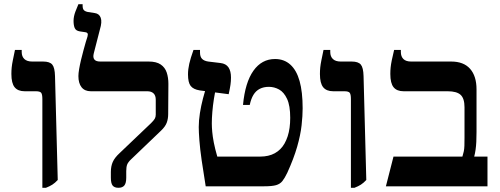

<svg xmlns="http://www.w3.org/2000/svg" viewBox="-20 -884 2372 911"><path d="M181 7V-414Q181 -436 175.5 -443.5Q170 -451 150 -451H97Q65 -451 49.5 -470Q34 -489 34 -533Q34 -549 35.5 -564Q37 -579 41 -598.5Q45 -618 51 -647H83V-637Q83 -616 95.5 -604Q108 -592 133 -592H185Q216 -592 228 -577.5Q240 -563 241 -523L254 -30Q241 -16 228.5 -8Q216 0 198 7Z M542 7Q523 7 514.5 -3.5Q506 -14 506 -41V-68Q506 -95 515 -115.5Q524 -136 548 -158L697 -300Q710 -313 714.5 -321Q719 -329 719 -340V-411Q719 -431 708.5 -441Q698 -451 679 -451H411Q382 -451 367 -470Q352 -489 352 -523Q352 -536 355.5 -556.5Q359 -577 364.5 -600Q370 -623 376 -645Q382 -667 387 -684.5Q392 -702 395 -710Q398 -721 395.5 -725.5Q393 -730 386 -731L359 -735Q340 -738 334.5 -751Q329 -764 329 -785Q329 -806 338 -829.5Q347 -853 352 -864H372V-857Q372 -843 377.5 -836.5Q383 -830 397 -827L430 -822Q451 -819 458 -799.5Q465 -780 454 -744L425 -631Q420 -612 427.5 -602Q435 -592 456 -592H686Q722 -592 742.5 -578Q763 -564 771 -540Q779 -516 779 -486L778 -343Q778 -320 771 -301.5Q764 -283 744 -264L602 -128Q588 -115 583.5 -103.5Q579 -92 579 -72V-41Q579 -15 570 -4Q561 7 542 7Z M956 0Q945 -67 937 -122.5Q929 -178 926 -218.5Q923 -259 923 -281Q923 -312 928.5 -347Q934 -382 943 -416.5Q952 -451 962 -479L1007 -476Q1000 -447 995 -415Q990 -383 987.5 -353Q985 -323 985 -298Q985 -281 987 -258.5Q989 -236 994.5 -207.5Q1000 -179 1011 -141H1214Q1255 -141 1284 -157Q1313 -173 1330 -203Q1339 -219 1345 -237.5Q1351 -256 1354 -278Q1357 -300 1357 -325Q1357 -383 1342 -415Q1327 -447 1304 -459.5Q1281 -472 1256 -472Q1231 -472 1212.5 -462.5Q1194 -453 1182.5 -434Q1171 -415 1165 -386H1133Q1143 -493 1182.5 -548.5Q1222 -604 1285 -604Q1328 -604 1357.5 -577.5Q1387 -551 1401.5 -499.5Q1416 -448 1416 -370Q1416 -335 1411 -289.5Q1406 -244 1390 -188Q1374 -132 1343 -64Q1331 -39 1320 -25Q1309 -11 1290 -5.5Q1271 0 1232 0ZM1065 -437 928 -455Q897 -460 884.5 -476.5Q872 -493 872 -531Q872 -555 878 -581.5Q884 -608 898 -647H929V-635Q929 -615 938.5 -605Q948 -595 968 -592L1026 -585Q1052 -582 1064 -564.5Q1076 -547 1076 -516Q1076 -499 1073.5 -481.5Q1071 -464 1065 -437Z M1645 7V-414Q1645 -436 1639.5 -443.5Q1634 -451 1614 -451H1561Q1529 -451 1513.5 -470Q1498 -489 1498 -533Q1498 -549 1499.5 -564Q1501 -579 1505 -598.5Q1509 -618 1515 -647H1547V-637Q1547 -616 1559.5 -604Q1572 -592 1597 -592H1649Q1680 -592 1692 -577.5Q1704 -563 1705 -523L1718 -30Q1705 -16 1692.5 -8Q1680 0 1662 7Z M1811 0 1847 -141H2174Q2178 -154 2180.5 -165.5Q2183 -177 2183.5 -192.5Q2184 -208 2184 -232V-375Q2184 -417 2165.5 -434Q2147 -451 2104 -451H1895Q1863 -451 1847.5 -470Q1832 -489 1832 -533Q1832 -549 1833.5 -564Q1835 -579 1839 -598.5Q1843 -618 1850 -647H1882V-637Q1882 -616 1894 -604Q1906 -592 1931 -592H2121Q2180 -592 2210.5 -557.5Q2241 -523 2241 -460V-258Q2241 -232 2240 -211.5Q2239 -191 2236.5 -173.5Q2234 -156 2230 -141H2293V0Z"/></svg>

Font: Noto Serif Hebrew SemiBold
Style: Regular
Weight: 600
Version: Version 2.003